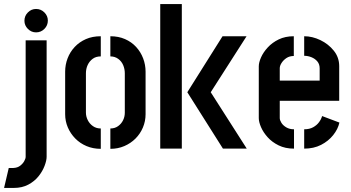

<svg xmlns="http://www.w3.org/2000/svg" viewBox="-62 -730 1726 943"><path d="M-42 193 -19 95H4Q24 94 37 84Q50 74 57 61.5Q64 49 64 40V-532H167V40Q167 58 157 84.5Q147 111 127.5 135.5Q108 160 77.5 176.5Q47 193 6 193ZM115 -571Q92 -571 75 -588Q58 -605 58 -628Q58 -652 75 -669Q92 -686 115 -686Q139 -686 156 -669Q173 -652 173 -629Q173 -605 156 -588Q139 -571 115 -571Z M433 1Q395 1 363 -12.5Q331 -26 307.5 -50Q284 -74 271 -104.5Q258 -135 258 -169V-378Q258 -412 270 -443.5Q282 -475 305 -499.5Q328 -524 360 -538Q392 -552 433 -552V-453Q409 -453 393 -441Q377 -429 368.5 -410.5Q360 -392 360 -370V-177Q360 -158 369 -140Q378 -122 394.5 -110.5Q411 -99 433 -99ZM480 1V-99Q502 -99 518 -110.5Q534 -122 542.5 -139.5Q551 -157 551 -176V-370Q551 -391 543 -410Q535 -429 518.5 -441Q502 -453 480 -453V-552Q520 -552 552 -538Q584 -524 606.5 -499.5Q629 -475 641 -443.5Q653 -412 653 -378V-169Q653 -135 640 -104Q627 -73 603.5 -49.5Q580 -26 548.5 -12.5Q517 1 480 1Z M1033 0 858 -277 1031 -552H1149L973 -277L1150 0ZM725 0V-710H831V0Z M1382 0Q1339 0 1306.5 -16Q1274 -32 1252.5 -56Q1231 -80 1220 -105.5Q1209 -131 1209 -150V-404Q1209 -423 1220 -448Q1231 -473 1253 -497Q1275 -521 1307 -536.5Q1339 -552 1381 -552V-455Q1360 -455 1345 -445Q1330 -435 1321 -421Q1312 -407 1312 -395V-334H1508V-394Q1508 -415 1496.5 -428.5Q1485 -442 1467.5 -449Q1450 -456 1432 -456V-552Q1472 -552 1511.5 -533Q1551 -514 1577.5 -481Q1604 -448 1604 -405V-235H1312V-150Q1312 -140 1320 -127Q1328 -114 1344 -104.5Q1360 -95 1382 -95ZM1432 0V-95Q1458 -95 1476 -105Q1494 -115 1505 -130Q1516 -145 1520 -160L1605 -128Q1598 -96 1574.5 -66.5Q1551 -37 1515 -18.5Q1479 0 1432 0Z"/></svg>

Font: Stick No Bills ExtraLight SemiBold
Style: Regular
Weight: 600
Version: Version 2.000